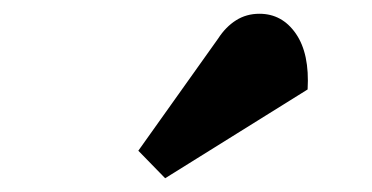

<svg xmlns="http://www.w3.org/2000/svg" viewBox="-20 -837 540 279"><path d="M297 -781Q308 -798 323 -807.5Q338 -817 357 -817Q390 -817 410 -788Q430 -759 427 -707L220 -578L181 -618Z"/></svg>

Font: Literata 18pt ExtraBold
Style: Italic
Weight: 800
Italic angle: -2°
Designer: Latin by Veronika Burian and Jose Scaglione. Greek by Irene Vlachou. Cyrillic by Vera Evstafieva
Foundry: TypeTogether
Version: Version 3.103;gftools[0.9.29]